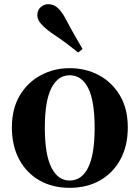

<svg xmlns="http://www.w3.org/2000/svg" viewBox="-20 -884 670 921"><path d="M314 17Q232 17 169.5 -18.5Q107 -54 72 -119.5Q37 -185 37 -273Q37 -362 74.5 -425.5Q112 -489 175.5 -523Q239 -557 314 -557Q391 -557 454 -523.5Q517 -490 555 -426.5Q593 -363 593 -273Q593 -184 557.5 -119Q522 -54 459.5 -18.5Q397 17 314 17ZM314 -18Q372 -18 403 -80.5Q434 -143 434 -271Q434 -400 403 -461.5Q372 -523 314 -523Q258 -523 226.5 -461.5Q195 -400 195 -271Q195 -143 226.5 -80.5Q258 -18 314 -18ZM376 -649 355 -632Q330 -652 302 -673.5Q274 -695 227 -726Q195 -749 177 -769.5Q159 -790 159 -811Q159 -836 175.5 -850Q192 -864 211 -864Q235 -864 253.5 -849Q272 -834 291 -801Q320 -746 339.5 -712Q359 -678 376 -649Z"/></svg>

Font: Noto Serif TC ExtraBold
Style: Regular
Weight: 800
Designer: Ryoko NISHIZUKA 西塚涼子 (kana & ideographs); Frank Grießhammer (Latin, Greek & Cyrillic); Wenlong ZHANG 张文龙 (bopomofo); San
Foundry: Adobe
Version: Version 2.002-H1;hotconv 1.1.0;makeotfexe 2.6.0